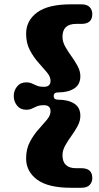

<svg xmlns="http://www.w3.org/2000/svg" viewBox="-20 -760 469 908"><path d="M234 -306Q234 -288.5 255 -288.5Q302.5 -288.5 331.2 -270Q360 -251.5 360 -212.5Q360 -188 347.2 -164.2Q334.5 -140.5 317.8 -117.5Q301 -94.5 288.2 -71.5Q275.5 -48.5 275.5 -26Q275.5 35.5 340 35.5H365Q416.5 35.5 416.5 82Q416.5 101 404.2 114.5Q392 128 365 128H315Q207.5 128 155.5 89.5Q103.5 51 103.5 -11Q103.5 -55 121 -88.2Q138.5 -121.5 161.2 -147Q184 -172.5 201.5 -193.2Q219 -214 219 -233.5Q219 -262.5 188 -262.5Q167 -262.5 154.5 -257.2Q142 -252 131 -246.5Q120 -241 104 -241Q76.5 -241 60.8 -260.5Q45 -280 45 -306Q45 -331.5 60.8 -351Q76.5 -370.5 104 -370.5Q120 -370.5 131 -365.2Q142 -360 154.5 -354.8Q167 -349.5 188 -349.5Q219 -349.5 219 -378Q219 -397.5 201.5 -418.2Q184 -439 161.2 -464.5Q138.5 -490 121 -523.2Q103.5 -556.5 103.5 -600.5Q103.5 -662.5 155.5 -701Q207.5 -739.5 315 -739.5H365Q392 -739.5 404.2 -726.2Q416.5 -713 416.5 -693.5Q416.5 -647 365 -647H340Q275.5 -647 275.5 -586Q275.5 -563 288.2 -540Q301 -517 317.8 -494Q334.5 -471 347.2 -447.2Q360 -423.5 360 -399.5Q360 -360.5 331.2 -341.8Q302.5 -323 255 -323Q234 -323 234 -306Z"/></svg>

Font: Fraunces 9pt S100 Black
Style: Regular
Weight: 900
Version: Version 1.000; ttfautohint (v1.8.3)